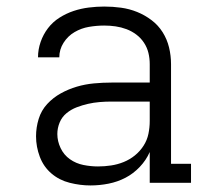

<svg xmlns="http://www.w3.org/2000/svg" viewBox="-20 -558 640 586"><path d="M256 8Q225 8 193 0Q161 -8 137 -28.5Q113 -49 101.5 -79.5Q90 -110 90 -142Q90 -169 98 -195Q106 -221 124 -240.5Q142 -260 165.5 -273Q189 -286 214.5 -293.5Q240 -301 267 -303.5Q294 -306 320 -306H437V-362Q437 -380 433 -396.5Q429 -413 419.5 -427.5Q410 -442 396 -452.5Q382 -463 366 -469Q350 -475 333 -477.5Q316 -480 298 -480Q275 -480 251.5 -476Q228 -472 207.5 -460Q187 -448 174 -427.5Q161 -407 161 -383H96Q96 -407 104 -430Q112 -453 126.5 -472Q141 -491 161.5 -504Q182 -517 204.5 -524.5Q227 -532 251 -535Q275 -538 298 -538Q324 -538 349.5 -534.5Q375 -531 398.5 -521.5Q422 -512 442.5 -496.5Q463 -481 476.5 -459.5Q490 -438 496 -413Q502 -388 502 -362V-58H563V0H437V-94Q426 -69 406.5 -48.5Q387 -28 363 -15.5Q339 -3 311.5 2.5Q284 8 256 8ZM279 -50Q299 -50 319 -53Q339 -56 357.5 -63.5Q376 -71 391.5 -83.5Q407 -96 418 -113Q429 -130 433 -149.5Q437 -169 437 -189V-248H320Q302 -248 284 -246.5Q266 -245 248.5 -241Q231 -237 214 -230.5Q197 -224 183 -212.5Q169 -201 162 -184Q155 -167 155 -149Q155 -127 165 -106Q175 -85 193.5 -72Q212 -59 234.5 -54.5Q257 -50 279 -50Z"/></svg>

Font: Iosevka Curly Slab LtEx
Style: Regular
Weight: 300
Width: 7
Monospace: yes
Designer: Belleve Invis
Foundry: Belleve Invis
Version: Version 11.1.0; ttfautohint (v1.8.3)